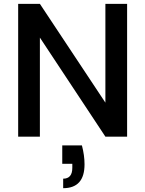

<svg xmlns="http://www.w3.org/2000/svg" viewBox="-20 -716 761 1006"><path d="M306.2 45.9H409.2Q422.9 97.7 422.9 145Q422.9 270 311 270V220.2Q358.9 220.2 358.9 163.1V142.1H306.2ZM532.2 -695.8H646V0H532.2L189 -519V0H75.2V-695.8H189L532.2 -178.2Z"/></svg>

Font: SVN-Poppins Medium
Style: Regular
Weight: 500
Designer: Ninad Kale (Devanagari), Jonny Pinhorn (Latin)
Foundry: Indian Type Foundry
Version: Version 3.002 2017